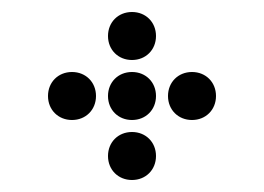

<svg xmlns="http://www.w3.org/2000/svg" viewBox="-20 -410 440 320"><path d="M200 -310C223 -310 240 -327 240 -350C240 -373 223 -390 200 -390C177 -390 160 -373 160 -350C160 -327 177 -310 200 -310ZM100 -210C123 -210 140 -227 140 -250C140 -273 123 -290 100 -290C77 -290 60 -273 60 -250C60 -227 77 -210 100 -210ZM200 -210C223 -210 240 -227 240 -250C240 -273 223 -290 200 -290C177 -290 160 -273 160 -250C160 -227 177 -210 200 -210ZM300 -210C323 -210 340 -227 340 -250C340 -273 323 -290 300 -290C277 -290 260 -273 260 -250C260 -227 277 -210 300 -210ZM200 -110C223 -110 240 -127 240 -150C240 -173 223 -190 200 -190C177 -190 160 -173 160 -150C160 -127 177 -110 200 -110Z"/></svg>

Font: TINY 5x3 80
Style: Regular
Weight: 200
Designer: Jack Halten Fahnestock
Foundry: Velvetyne Type Foundry
Version: Version 1.002;hotconv 1.0.109;makeotfexe 2.5.65596